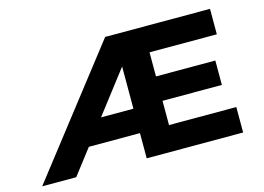

<svg xmlns="http://www.w3.org/2000/svg" viewBox="-94 -875 1443 1050"><g transform="rotate(-15 628.0 -350.0)"><path d="M25.6 0 569.6 -700H1163.3V-555.9H782.3V-419.5H1118.3V-281.3H782.3V-144.1H1163.3V0H617.4V-142.7H312L415.1 -281H617.4V-565L644.4 -555L218.4 0Z"/></g></svg>

Font: Lexend Exa
Style: Regular
Weight: 400
Designer: Bonnie Shaver-Troup, Thomas Jockin
Foundry: Lexend
Version: Version 1.007